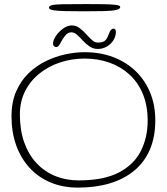

<svg xmlns="http://www.w3.org/2000/svg" viewBox="-20 -846 798 918"><path d="M352.5 51Q280.5 51 222 26.5Q163.5 2 121.8 -43.2Q80 -88.5 57.5 -151Q35 -213.5 35 -289Q35 -358 57.5 -409.5Q80 -461 117.5 -496.8Q155 -532.5 200.8 -554.5Q246.5 -576.5 294 -586.5Q341.5 -596.5 383.5 -596.5Q459.5 -596.5 521.8 -572.8Q584 -549 629 -505.5Q674 -462 698.2 -402.5Q722.5 -343 722.5 -271Q722.5 -191.5 696.8 -131.2Q671 -71 622.2 -30.5Q573.5 10 505.5 30.5Q437.5 51 352.5 51ZM356 16.5Q477 16.5 549.2 -21.8Q621.5 -60 653.8 -124.8Q686 -189.5 686 -268.5Q686 -341.5 662.8 -397.2Q639.5 -453 598 -490.5Q556.5 -528 502 -547Q447.5 -566 385 -566Q323 -566 267.2 -547.5Q211.5 -529 168.2 -494.2Q125 -459.5 100 -410Q75 -360.5 75 -299Q75 -223.5 96 -164.8Q117 -106 154.8 -65.8Q192.5 -25.5 244 -4.5Q295.5 16.5 356 16.5ZM249 -621Q242.5 -621 238 -625.5Q233.5 -630 233.5 -636.5Q233.5 -654 247.5 -674.5Q261.5 -695 282.2 -709.8Q303 -724.5 323 -724.5Q343.5 -724.5 360.2 -712Q377 -699.5 391.2 -683.5Q405.5 -667.5 419.2 -655Q433 -642.5 448 -642.5Q467.5 -642.5 478.8 -649.2Q490 -656 498.5 -679Q505.5 -698 511 -703.5Q516.5 -709 523 -709Q527 -709 530.5 -705.8Q534 -702.5 534 -695Q534 -671.5 521.8 -652.8Q509.5 -634 490 -623Q470.5 -612 448.5 -612Q425.5 -612 408 -624Q390.5 -636 376.2 -651.8Q362 -667.5 348.8 -679.5Q335.5 -691.5 321 -691.5Q305 -691.5 292.5 -676.8Q280 -662 268 -638.5Q263.5 -630 259 -625.5Q254.5 -621 249 -621ZM381.5 -792Q332.5 -792 294.8 -792.8Q257 -793.5 235.5 -797Q214 -800.5 214 -809Q214 -817.5 227.8 -821.2Q241.5 -825 279.8 -825.8Q318 -826.5 392 -826.5Q437 -826.5 474 -826Q511 -825.5 533 -822.8Q555 -820 555 -813Q555 -803 536.2 -798.5Q517.5 -794 479.2 -793Q441 -792 381.5 -792Z"/></svg>

Font: Gluten Thin
Style: Regular
Weight: 100
Designer: Tyler Finck
Foundry: Etcetera Type Company
Version: Version 1.300